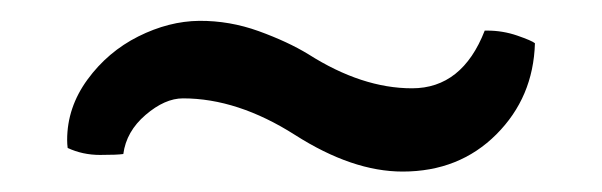

<svg xmlns="http://www.w3.org/2000/svg" viewBox="-20 -461 586 187"><path d="M100.1 -311Q94.2 -310.1 77.4 -310.1Q60.5 -310.1 45.9 -316.9Q45.4 -320.8 45.4 -324.7Q45.4 -356.4 65.2 -383.5Q85 -410.6 114.7 -425.5Q144.5 -440.4 174.1 -440.7Q203.6 -440.9 231.9 -430.7Q260.3 -420.4 280.3 -408.2Q332.5 -375 381.3 -375Q430.2 -375 452.1 -431.2H454.6Q469.7 -431.2 483.9 -426.3Q498 -421.4 501 -418.9Q499.5 -366.2 463.4 -330.1Q427.2 -293.9 372.1 -293.9Q323.2 -293.9 267.3 -329.6Q211.4 -365.2 158.2 -365.2Q140.6 -365.2 121.8 -349.1Q103 -333 100.1 -311Z"/></svg>

Font: Marko One
Style: Regular
Weight: 400
Designer: Zhenya Spizhovyi
Foundry: Cyreal
Version: Version 1.003